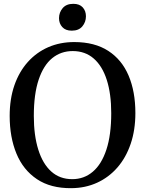

<svg xmlns="http://www.w3.org/2000/svg" viewBox="-20 -971 757 1002"><path d="M352.5 11Q244.5 12 172.8 -36Q101 -84 65.8 -169.5Q30.5 -255 30.5 -366Q30.5 -455 55.2 -526Q80 -597 125.2 -647.5Q170.5 -698 232 -724.8Q293.5 -751.5 367.5 -751.5Q474 -751.5 545 -705.5Q616 -659.5 651.2 -576.2Q686.5 -493 686.5 -381Q686.5 -292.5 662 -220.5Q637.5 -148.5 592.8 -97Q548 -45.5 486.8 -17.5Q425.5 10.5 352.5 11ZM357 -36Q418.5 -36 464.2 -74.8Q510 -113.5 535.2 -190Q560.5 -266.5 560.5 -380.5Q560.5 -481.5 537.2 -554Q514 -626.5 469.2 -665.5Q424.5 -704.5 359.5 -704.5Q298 -704.5 252.5 -667.5Q207 -630.5 181.8 -555.2Q156.5 -480 156.5 -366Q156.5 -264.5 179.8 -190.2Q203 -116 247.5 -76Q292 -36 357 -36ZM354 -811Q322 -811 305 -829.8Q288 -848.5 288 -876Q288 -906 307 -928.5Q326 -951 362 -951H363Q395 -951 411.8 -932.5Q428.5 -914 428.5 -886Q428.5 -856 409.8 -833.5Q391 -811 355 -811Z"/></svg>

Font: Merriweather 48pt Medium
Style: Regular
Weight: 500
Version: Version 2.100